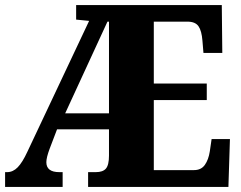

<svg xmlns="http://www.w3.org/2000/svg" viewBox="-20 -734 945 754"><path d="M0 0V-58H8Q31 -58 49.5 -77Q68 -96 87 -137L330 -652L279 -657V-714H851L853 -526H779L775 -574Q772 -613 759.5 -631Q747 -649 716 -649H584V-406H792V-341H584V-66H742Q770 -66 784.5 -86.5Q799 -107 804 -140L811 -188H883L877 0H326V-58H356Q384 -58 396 -72Q408 -86 408 -123V-226H204L175 -150Q162 -115 162 -97Q162 -58 213 -58H226V0ZM236 -289H408V-649H402Z"/></svg>

Font: Noto Serif Hebrew Condensed Black
Style: Regular
Weight: 900
Width: 3
Designer: Monotype Design Team
Foundry: Monotype Imaging Inc.
Version: Version 2.004; ttfautohint (v1.8.4.7-5d5b)